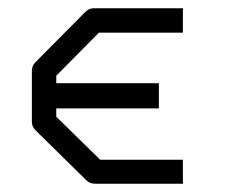

<svg xmlns="http://www.w3.org/2000/svg" viewBox="-20 -495 580 464"><path d="M422 -475V-416H219L116 -312V-294H364V-233H116V-213L222 -109H422V-51H210Q197 -51 189 -59L66 -180Q57 -189 57 -201V-324Q57 -336 66 -345L186 -466Q195 -475 206 -475Z"/></svg>

Font: IBM 3270
Style: Regular
Weight: 400
Monospace: yes
Version: Version 2.3.1